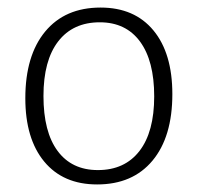

<svg xmlns="http://www.w3.org/2000/svg" viewBox="-20 -482 523 508"><path d="M436 -233Q436 -120 383.5 -57Q331 6 237 6Q147 6 97 -54.5Q47 -115 47 -222Q47 -335 99.5 -398.5Q152 -462 246 -462Q336 -462 386 -401.5Q436 -341 436 -233ZM95 -228Q95 -133 132.5 -82.5Q170 -32 239 -32Q310 -32 349 -82.5Q388 -133 388 -227Q388 -321 350.5 -372Q313 -423 244 -423Q173 -423 134 -372.5Q95 -322 95 -228Z"/></svg>

Font: Luna Sans Light
Style: Regular
Weight: 300
Designer: Juan Pablo del Peral
Foundry: Huerta Tipografica
Version: Version 2.001; ttfautohint (v1.5)